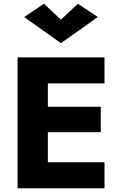

<svg xmlns="http://www.w3.org/2000/svg" viewBox="-20 -1007 643 1027"><path d="M186 0H539V-139H186ZM186 -561H539V-700H186ZM186 -300H519V-436H186ZM74 -700V0H236V-700ZM306 -902 215 -987 109 -916 306 -776 503 -916 397 -987Z"/></svg>

Font: Jost
Style: Bold
Weight: 700
Version: Version 3.710